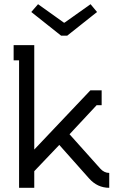

<svg xmlns="http://www.w3.org/2000/svg" viewBox="-20 -894 575 914"><path d="M287.1 -786.1 411.1 -874 441.9 -836.9 299.8 -724.1H271L128.9 -836.9L161.1 -874L284.2 -786.1ZM457 -91.8Q475.6 -70.8 500 -70.8V0Q443.4 0 403.8 -44.9L262.2 -204.1L143.1 -79.1V0H70.8V-606.9H44.9V-679.2H143.1V-182.1L410.2 -463.9H463.9V-393.1H439.9L311 -254.9Z"/></svg>

Font: Rawengulk
Style: Bold
Weight: 700
Version: Version 0.92